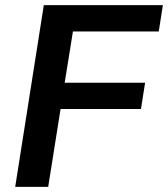

<svg xmlns="http://www.w3.org/2000/svg" viewBox="-20 -725 652 745"><path d="M39 0 150 -705H612L596 -603H263L231 -404H543L527 -302H215L167 0Z"/></svg>

Font: Nunito Sans
Style: Bold Italic
Weight: 700
Italic angle: -9°
Designer: Vernon Adams
Foundry: Vernon Adams
Version: Version 3.006; ttfautohint (v1.8.3)